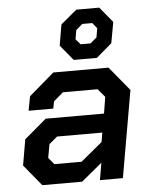

<svg xmlns="http://www.w3.org/2000/svg" viewBox="-54 -814 675 859"><g transform="rotate(-5 283.5 -384.5)"><path d="M23 -95 43 -211 142 -295H404L416 -369L385 -406H229L186 -369L180 -337H69L81 -401L194 -498H442L531 -390L463 0H360L373 -77L280 0H101ZM285 -89 382 -169 389 -211H186L149 -180L138 -119L163 -89ZM233 -615 249 -709 321 -769H424L481 -700L464 -606L394 -546H290ZM371 -613 400 -637 407 -678 387 -703H342L313 -678L306 -637L327 -613Z"/></g></svg>

Font: Chakra Petch SemiBold
Style: Italic
Weight: 600
Italic angle: -10°
Designer: Katatrad Aksorn Co.,Ltd.
Foundry: Cadson Demak Co.,Ltd.
Version: Version 1.000; ttfautohint (v1.6)